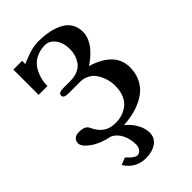

<svg xmlns="http://www.w3.org/2000/svg" viewBox="-262 -752 1076 1076"><g transform="rotate(-45 276.0 -214.0)"><path d="M104 161.1 147 144 169.9 167Q177.7 173.8 187.5 179.9Q197.3 186 205.1 186Q221.7 186 232.4 171.1Q243.2 156.2 243.2 138.2Q243.2 92.8 224.9 56.6Q206.5 20.5 174.8 5.9Q106.4 -7.8 61.8 -39.1Q17.1 -70.3 17.1 -98.1Q17.1 -116.7 29.8 -127.9Q42.5 -139.2 65.9 -139.2Q114.3 -139.2 126 -111.8Q145.5 -69.8 174.1 -49.3Q202.6 -28.8 248 -28.8Q273.9 -28.8 297.9 -36.1Q321.8 -43.5 344 -59.6Q366.2 -75.7 379.6 -106.2Q393.1 -136.7 393.1 -178.2Q393.1 -194.8 389.9 -213.4Q386.7 -231.9 377.9 -253.7Q369.1 -275.4 355.7 -292.7Q342.3 -310.1 319.8 -321.5Q297.4 -333 269 -333H176.8Q139.2 -333 139.2 -354Q139.2 -375 176.8 -375H232.9Q269 -375 294.9 -387.2Q320.8 -399.4 334 -419.4Q347.2 -439.5 353 -460.2Q358.9 -481 358.9 -502.9Q358.9 -553.2 334.5 -585.7Q310.1 -618.2 275.9 -618.2Q242.2 -618.2 215.3 -607.2Q188.5 -596.2 171.6 -578.9Q154.8 -561.5 143.6 -538.3Q132.3 -515.1 127.7 -492.2Q123 -469.2 123 -445.8H53.2V-646H123L122.1 -621.1Q134.3 -625.5 151.9 -632.8Q214.8 -659.2 259.8 -659.2Q361.8 -659.2 420.4 -624.5Q479 -589.8 479 -519Q479 -492.2 466.3 -465.1Q453.6 -438 434.3 -417.5Q415 -397 397.7 -382.8Q380.4 -368.7 366.2 -360.8Q524.9 -312 524.9 -193.8Q524.9 -145 505.6 -106.4Q486.3 -67.9 451.4 -43.2Q416.5 -18.6 371.1 -4.6Q325.7 9.3 271 12.2Q305.2 39.1 324.7 75Q344.2 110.8 344.2 144Q344.2 185.1 311.5 208Q278.8 231 228 231Q148.4 231 104 161.1Z"/></g></svg>

Font: Linux Libertine G
Style: Semibold
Weight: 600
Designer: Philipp H. Poll
Foundry: Philipp H. Poll
Version: Version 5.1.1